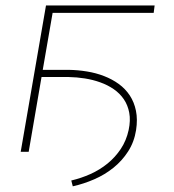

<svg xmlns="http://www.w3.org/2000/svg" viewBox="-20 -548 627 693"><path d="M534.7 -501.5H169.9L134.3 -295.9H228Q261.2 -295.4 293.9 -290Q326.7 -284.7 355.7 -273.4Q384.8 -262.2 408.7 -244.9Q432.6 -227.5 448.5 -203.4Q464.4 -179.2 470.7 -148.2Q477.1 -117.2 471.2 -78.6Q464.4 -35.6 442.6 -1.7Q420.9 32.2 389.6 57.4Q358.4 82.5 320.3 99.1Q282.2 115.7 242.7 124.5L237.3 103.5Q272.9 95.2 306.6 80.1Q340.3 64.9 368.2 42.2Q396 19.5 416 -10.5Q436 -40.5 444.3 -78.6Q451.7 -113.3 446.5 -140.9Q441.4 -168.5 427 -189.7Q412.6 -210.9 390.6 -226.1Q368.7 -241.2 342 -250.7Q315.4 -260.3 286.1 -264.9Q256.8 -269.5 228 -270H129.9L83.5 0H54.7L146 -528.3H538.1Z"/></svg>

Font: Roboto Mono Thin
Style: Italic
Weight: 250
Designer: Google
Version: Version 2.000985; 2015; ttfautohint (v1.3)